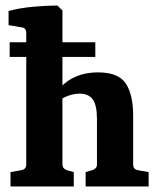

<svg xmlns="http://www.w3.org/2000/svg" viewBox="-20 -675 573 695"><path d="M15 -522H325V-469H15ZM18 0V-52L57 -59Q75 -62 75 -80V-556Q75 -574 58 -576L11 -584V-635Q50 -646 99.5 -650.5Q149 -655 188 -655L206 -637V-80Q206 -65 222 -59L247 -52V0ZM290 0V-52L314 -59Q322 -62 326.5 -66.5Q331 -71 331 -80V-243Q331 -294 316 -315Q301 -336 268 -336Q247 -336 224.5 -327.5Q202 -319 183 -302V-339Q210 -377 248.5 -395Q287 -413 335 -413Q409 -413 435.5 -372.5Q462 -332 462 -257V-80Q462 -62 479 -59L518 -52V0Z"/></svg>

Font: Yrsa
Style: Regular
Weight: 400
Designer: Anna Giedrys (Yrsa+Rasa design), David Brezina (Yrsa art-direction, Rasa art-direction, design)
Foundry: Rosetta Type Foundry
Version: Version 2.004